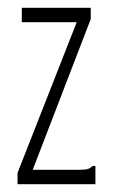

<svg xmlns="http://www.w3.org/2000/svg" viewBox="-20 -473 290 493"><path d="M25 -29 177 -416H36V-453H213V-424L64 -37H181Q198 -37 205 -39Q212 -41 218 -47H225V0H25Z"/></svg>

Font: Inconsolata UltraCondensed Light
Style: Regular
Weight: 300
Width: 1
Monospace: yes
Designer: Raph Levien, Cyreal, Brenton Simpson
Foundry: Raph Levien, Cyreal, Google
Version: Version 3.001; ttfautohint (v1.8.2.53-6de2)